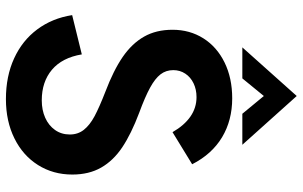

<svg xmlns="http://www.w3.org/2000/svg" viewBox="-198 -762 973 616"><g transform="rotate(90 288.0 -453.5)"><path d="M28 -199 154 -230Q164.5 -167 203.2 -134.2Q242 -101.5 301.5 -101.5Q332.5 -101.5 357.2 -112.5Q382 -123.5 396.5 -144Q411 -164.5 411 -191.5Q411 -217.5 396 -236.5Q381 -255.5 352.5 -270.8Q324 -286 274 -305.5Q205.5 -331.5 162.2 -361.2Q119 -391 97 -429.8Q75 -468.5 75 -521Q75 -576.5 102.5 -620Q130 -663.5 180 -688Q230 -712.5 295 -712.5Q365.5 -712.5 419.8 -680Q474 -647.5 506.5 -584L403.5 -521Q382 -558.5 353.8 -578.2Q325.5 -598 291 -598Q266.5 -598 246.8 -588.5Q227 -579 215.8 -562Q204.5 -545 204.5 -523.5Q204.5 -500 218 -482.5Q231.5 -465 260.8 -449Q290 -433 341.5 -414Q409 -388.5 452 -359.8Q495 -331 517.2 -292Q539.5 -253 539.5 -199.5Q539.5 -138 509 -89.5Q478.5 -41 423.5 -13.8Q368.5 13.5 297.5 13.5Q224 13.5 166.8 -12.8Q109.5 -39 73.8 -87Q38 -135 28 -199ZM287.5 -919.5 444 -745H344.5L287.5 -814L231 -745H131.5Z"/></g></svg>

Font: HK Grotesk
Style: Bold
Weight: 700
Designer: Alfredo Marco Pradil
Foundry: Hanken Design Co.
Version: Version 3.001